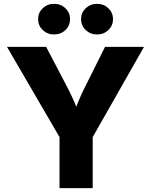

<svg xmlns="http://www.w3.org/2000/svg" viewBox="-20 -969 778 989"><path d="M286.6 0V-262.7L16.1 -727.5H217.8L332.5 -508.3Q348.1 -477.5 361.6 -446.5Q375 -415.5 388.7 -377.4H357.9Q371.1 -415.5 383.8 -446.5Q396.5 -477.5 411.6 -508.3L521 -727.5H721.7L457.5 -262.7V0ZM480 -791.5Q445.3 -791.5 421.4 -814.5Q397.5 -837.4 397.5 -870.6Q397.5 -903.8 421.4 -926.5Q445.3 -949.2 480 -949.2Q514.6 -949.2 538.3 -926.5Q562 -903.8 562 -870.6Q562 -836.9 538.3 -814.2Q514.6 -791.5 480 -791.5ZM258.3 -791.5Q223.6 -791.5 200 -814.5Q176.3 -837.4 176.3 -870.6Q176.3 -903.8 200 -926.5Q223.6 -949.2 258.3 -949.2Q293 -949.2 316.9 -926.5Q340.8 -903.8 340.8 -870.6Q340.8 -836.9 316.9 -814.2Q293 -791.5 258.3 -791.5Z"/></svg>

Font: Inter 20pt ExtraBold
Style: Regular
Weight: 800
Version: Version 4.001;git-66647c0bb